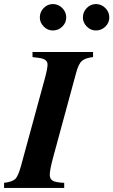

<svg xmlns="http://www.w3.org/2000/svg" viewBox="-52 -925 558 945"><path d="M486 -839Q486 -813 466.5 -794Q447 -775 420 -775Q394 -775 375 -794.5Q356 -814 356 -839Q356 -866 375 -885.5Q394 -905 420 -905Q447 -905 466.5 -885.5Q486 -866 486 -839ZM274 -839Q274 -813 254.5 -794Q235 -775 208 -775Q182 -775 163 -794.5Q144 -814 144 -839Q144 -866 163 -885.5Q182 -905 208 -905Q235 -905 254.5 -885.5Q274 -866 274 -839ZM406 -669V-644Q368 -640 351 -625Q334 -610 322 -564L210 -152Q193 -90 193 -65Q193 -44 207.5 -35.5Q222 -27 264 -25V0H-32V-25Q7 -30 22 -43Q37 -56 51 -107L168 -536Q182 -587 182 -607Q182 -635 140 -640L108 -644V-669Z"/></svg>

Font: STIX
Style: Bold Italic
Weight: 700
Italic angle: -16.33°
Designer: MicroPress Inc., with final additions and corrections provided by Coen Hoffman, Elsevier (retired)
Version: Version 1.1.1